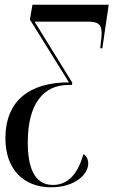

<svg xmlns="http://www.w3.org/2000/svg" viewBox="-20 -556 482 816"><path d="M197 240C297 240 355 186 355 139C355 119 345 102 334 100C306 202 254 230 205 230C124 230 98 152 98 49C98 -117 166 -195 271 -195H286L287 -205L127 -464H353C395 -464 412 -454 412 -415C412 -396 408 -377 406 -351H415L442 -536H118L107 -473L273 -206C108 -206 3 -130 3 32C3 164 81 240 197 240Z"/></svg>

Font: Noto Serif Display ExtraCondensed Medium
Style: Italic
Weight: 500
Width: 2
Italic angle: -12°
Designer: Monotype Design Team
Foundry: Monotype Imaging Inc.
Version: Version 2.009